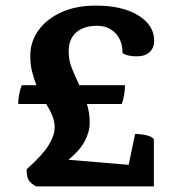

<svg xmlns="http://www.w3.org/2000/svg" viewBox="-20 -665 619 685"><path d="M109 0Q90 -10 82.5 -22Q75 -34 75 -61Q132 -112 153.5 -147Q175 -182 175 -210Q175 -232 166.5 -252.5Q158 -273 145 -294H45Q45 -310 48.5 -329Q52 -348 58 -361H110Q101 -383 94.5 -409Q88 -435 88 -466Q88 -516 117 -556.5Q146 -597 198.5 -621Q251 -645 322 -645Q417 -645 473.5 -610Q530 -575 530 -520Q530 -494 513.5 -479Q497 -464 468 -464Q433 -464 417 -476Q417 -521 391.5 -547Q366 -573 326 -573Q279 -573 252 -549.5Q225 -526 225 -481Q225 -449 237 -420Q249 -391 263 -361H426Q426 -346 423 -327Q420 -308 414 -294H290Q295 -279 297.5 -262Q300 -245 300 -227Q300 -194 281.5 -160Q263 -126 224 -95L439 -77L462 -187Q483 -187 502.5 -182.5Q522 -178 529 -168V0Z"/></svg>

Font: Petrona ExtraBold
Style: Regular
Weight: 800
Designer: Ringo R. Seeber
Foundry: Ringo R. Seeber
Version: Version 2.001; ttfautohint (v1.8.3)